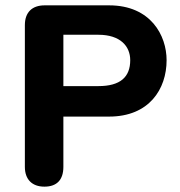

<svg xmlns="http://www.w3.org/2000/svg" viewBox="-20 -690 674 718"><path d="M146 8C194 8 217 -19 217 -66V-254H388C538 -254 603 -357 603 -465C603 -557 544 -670 388 -670H147C100 -670 73 -644 73 -596V-66C73 -19 100 8 146 8ZM348 -368H217V-560H348C430 -560 467 -517 467 -465C467 -402 430 -368 348 -368Z"/></svg>

Font: SN Pro
Style: Bold
Weight: 700
Designer: Tobias Whetton
Foundry: Supernotes
Version: Version 1.003;Glyphs 3.3 (3324)